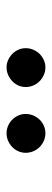

<svg xmlns="http://www.w3.org/2000/svg" viewBox="182 -924 152 556"><g transform="rotate(90 258.0 -646.0)"><path d="M232 -644.5Q232 -633 227.5 -623Q223 -613 215 -605.5Q207 -598 196.8 -593.5Q186.5 -589 175 -589Q164 -589 154 -593.5Q144 -598 136.2 -605.5Q128.5 -613 124 -623Q119.5 -633 119.5 -644.5Q119.5 -656 124 -666.5Q128.5 -677 136.2 -684.8Q144 -692.5 154 -697Q164 -701.5 175 -701.5Q186.5 -701.5 196.8 -697Q207 -692.5 215 -684.8Q223 -677 227.5 -666.5Q232 -656 232 -644.5ZM422.5 -644.5Q422.5 -633 418 -623Q413.5 -613 405.8 -605.5Q398 -598 387.8 -593.5Q377.5 -589 366 -589Q354.5 -589 344.2 -593.5Q334 -598 326.5 -605.5Q319 -613 314.5 -623Q310 -633 310 -644.5Q310 -656 314.5 -666.5Q319 -677 326.5 -684.8Q334 -692.5 344.2 -697Q354.5 -701.5 366 -701.5Q377.5 -701.5 387.8 -697Q398 -692.5 405.8 -684.8Q413.5 -677 418 -666.5Q422.5 -656 422.5 -644.5Z"/></g></svg>

Font: Lato
Style: Regular
Weight: 400
Designer: Lukasz Dziedzic with Adam Twardoch and Botio Nikoltchev
Foundry: tyPoland Lukasz Dziedzic
Version: Version 2.015; 2015-08-06; http://www.latofonts.com/